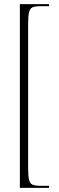

<svg xmlns="http://www.w3.org/2000/svg" viewBox="-20 -780 286 928"><path d="M76 128V-760H217V-750H173Q148 -750 136 -744Q124 -738 120 -719.5Q116 -701 116 -663V31Q116 69 120 87.5Q124 106 136 112Q148 118 173 118H217V128Z"/></svg>

Font: Noto Serif Display ExtraCondensed ExtraLight
Style: Regular
Weight: 200
Width: 2
Designer: Monotype Design Team
Foundry: Monotype Imaging Inc.
Version: Version 2.009